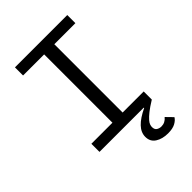

<svg xmlns="http://www.w3.org/2000/svg" viewBox="-260 -806 1121 1121"><g transform="rotate(-45 300.0 -245.5)"><path d="M84 -67H258V-631H84V-698H516V-631H342V-67H516V0Q477 24 454.5 42Q432 60 420.5 73.5Q409 87 406 97Q403 107 403 114Q403 135 416 143Q429 151 445 151Q476 151 497 125L537 166Q527 183 504.5 195Q482 207 444 207Q398 207 366.5 187Q335 167 335 127Q335 91 364 60.5Q393 30 450 3L449 0H84Z"/></g></svg>

Font: IBM Plex Mono
Style: Regular
Weight: 400
Monospace: yes
Designer: Mike Abbink, Paul van der Laan, Pieter van Rosmalen
Foundry: Bold Monday
Version: Version 2.3